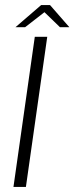

<svg xmlns="http://www.w3.org/2000/svg" viewBox="-20 -736 293 756"><path d="M33 0 117 -591H166L82 0ZM41 -629 142 -716H177L253 -629H216L155 -688L79 -629Z"/></svg>

Font: Alumni Sans Thin Light
Style: Italic
Weight: 300
Italic angle: -8°
Version: Version 1.016